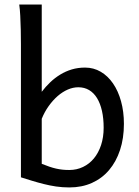

<svg xmlns="http://www.w3.org/2000/svg" viewBox="-20 -801 604 833"><path d="M161.1 -781.2V-402.8Q178.2 -425.3 198.2 -444.3Q218.3 -463.4 241.5 -477.5Q264.6 -491.7 291.5 -499.8Q318.4 -507.8 349.1 -507.8Q386.2 -507.8 417 -489.7Q447.8 -471.7 470.2 -439.2Q492.7 -406.7 505.1 -361.8Q517.6 -316.9 517.6 -263.7Q517.6 -200.7 500.7 -149.9Q483.9 -99.1 453.1 -63Q422.4 -26.9 378.7 -7.3Q335 12.2 280.8 12.2Q251 12.2 223.1 8.1Q195.3 3.9 169.2 -2.7Q143.1 -9.3 118.7 -16.8Q94.2 -24.4 70.8 -31.7V-609.4Q70.8 -640.6 70.1 -672.1Q69.3 -703.6 67.9 -732.2Q66.4 -760.7 63.5 -781.2ZM161.1 -90.3Q179.2 -83 194.1 -77.9Q209 -72.8 223.1 -69.6Q237.3 -66.4 251.2 -64.9Q265.1 -63.5 280.8 -63.5Q313 -63.5 340.3 -76.7Q367.7 -89.8 387.5 -113.8Q407.2 -137.7 418.5 -171.6Q429.7 -205.6 429.7 -246.6Q429.7 -287.1 422.4 -319.8Q415 -352.5 401.1 -375.2Q387.2 -397.9 366.7 -410.2Q346.2 -422.4 319.8 -422.4Q296.9 -422.4 273.9 -412.4Q251 -402.3 230.2 -384.3Q209.5 -366.2 191.4 -341.1Q173.3 -315.9 161.1 -285.6Z"/></svg>

Font: Andika Phon
Style: Regular
Weight: 400
Designer: Victor Gaultney, Annie Olsen, Julie Remington, Don Collingsworth, Eric Hays, Becca Hirsbrunner
Foundry: SIL International
Version: Version 5.000